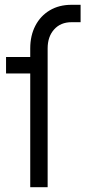

<svg xmlns="http://www.w3.org/2000/svg" viewBox="-20 -780 356 800"><path d="M106 0V-474H5.2V-542.5H106V-578.2Q106 -631.8 127.3 -672.8Q148.6 -713.8 187.3 -736.9Q226 -760 278 -760H315.8V-687.5H278Q232.6 -687.5 205.6 -657.4Q178.5 -627.4 178.5 -578.2V0Z"/></svg>

Font: Mohave Light
Style: Regular
Weight: 300
Designer: Gumpita Rahayu
Foundry: Tokotype
Version: Version 2.003